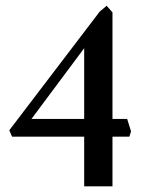

<svg xmlns="http://www.w3.org/2000/svg" viewBox="-20 -656 496 676"><path d="M276.4 -174.8H22.5L12.7 -197.3L331.1 -615.2L355.5 -635.7L376 -612.3V-237.3H427.7L441.4 -193.4L435.5 -174.8H376V0H276.4ZM276.4 -237.3V-486.3L90.8 -237.3Z"/></svg>

Font: Comprehension Dark
Style: Regular
Weight: 700
Designer: Alfredo Marco Pradil
Foundry: Alfredo Marco Pradil
Version: 1.0